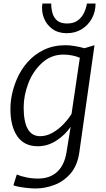

<svg xmlns="http://www.w3.org/2000/svg" viewBox="-20 -820 601 1087"><path d="M181 247Q159.5 247 134.2 244.2Q109 241.5 87.5 237.5Q66 233.5 56 229L75 168Q97 177.5 129.2 184.2Q161.5 191 195 191Q262 191 303 153.5Q344 116 356 45L380 -102Q349.5 -57 300 -24.5Q250.5 8 194 8Q117 8 78 -48.5Q39 -105 39 -203Q39 -284 74 -369Q97.5 -425 136.8 -469Q176 -513 229.8 -538.5Q283.5 -564 351 -564Q375 -564 404.5 -559Q434 -554 458 -547L515 -564L429 43Q418.5 116 380 162Q340.5 207 287.8 227Q235 247 181 247ZM207 -49Q242.5 -49 276.2 -67.8Q310 -86.5 338 -115.5Q366 -144.5 385 -175L432 -493Q412 -501.5 387.8 -506.2Q363.5 -511 340 -511Q269.5 -511 218 -464Q166.5 -417 140.2 -348Q114 -279 114 -212Q114 -49 207 -49ZM358 -632Q309.5 -632 276.2 -656.2Q243 -680.5 228.2 -719Q213.5 -757.5 220 -800H270Q270 -769.5 277.8 -743.8Q285.5 -718 305 -702.5Q324.5 -687 360 -687Q397 -687 420.2 -704.2Q443.5 -721.5 455.8 -747.5Q468 -773.5 472 -800H521Q521 -753 500 -715Q479 -677 442.2 -654.5Q405.5 -632 358 -632Z"/></svg>

Font: Merriweather Sans Light
Style: Italic
Weight: 300
Italic angle: -7.5°
Designer: Eben Sorkin
Foundry: Eben Sorkin
Version: Version 2.001; ttfautohint (v1.8.3)